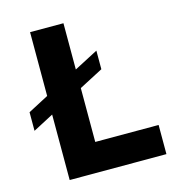

<svg xmlns="http://www.w3.org/2000/svg" viewBox="-105 -789 801 878"><g transform="rotate(-15 295.5 -350.0)"><path d="M275 -138H575V0H117V-310L20 -259V-347L117 -398V-700H275V-481L388 -540V-452L275 -393Z"/></g></svg>

Font: Argentum Sans SemiBold
Style: Regular
Weight: 600
Designer: Julieta Ulanovsky (Modified by Cristiano Sobral)
Foundry: Julieta Ulanovsky
Version: Version 5.001;November 22, 2018;FontCreator 11.5.0.2425 64-b